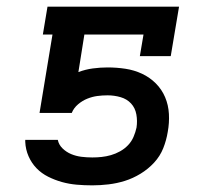

<svg xmlns="http://www.w3.org/2000/svg" viewBox="-20 -550 640 578"><path d="M258 8Q234 8 211 6Q188 4 166.5 -2Q145 -8 125 -18Q105 -28 90 -43.5Q75 -59 66 -79.5Q57 -100 56 -123V-129H154Q157 -114 168.5 -103Q180 -92 194.5 -86Q209 -80 225 -78Q241 -76 258 -76Q272 -76 286 -77.5Q300 -79 314 -83Q328 -87 341.5 -94.5Q355 -102 365.5 -113Q376 -124 382 -138Q388 -152 391 -166Q394 -186 390.5 -205.5Q387 -225 374.5 -238.5Q362 -252 343 -257.5Q324 -263 304 -263Q288 -263 273 -261Q258 -259 243 -253Q228 -247 215 -236Q202 -225 196 -210H99L138 -446H109L123 -530H519L494 -381H401L412 -446H234L216 -333Q237 -341 259.5 -344Q282 -347 304 -347Q331 -347 357.5 -343Q384 -339 407.5 -328Q431 -317 449 -299Q467 -281 477 -257.5Q487 -234 488.5 -207Q490 -180 485 -153Q481 -128 471.5 -104Q462 -80 444 -60.5Q426 -41 403 -27Q380 -13 356 -5.5Q332 2 307 5Q282 8 258 8Z"/></svg>

Font: Iosevka Curly Slab MdExObl
Style: Regular
Weight: 500
Width: 7
Italic angle: -9°
Monospace: yes
Designer: Belleve Invis
Foundry: Belleve Invis
Version: Version 11.1.0; ttfautohint (v1.8.3)